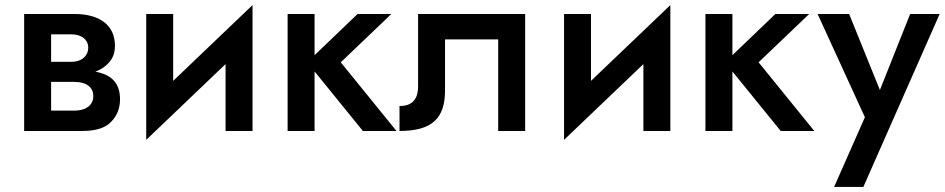

<svg xmlns="http://www.w3.org/2000/svg" viewBox="-20 -515 3715 755"><path d="M75 -460V0H304C357 0 395 -12 418 -37C441 -61 452 -90 452 -125C452 -185 421 -217 370 -230C365 -231 360 -232 355 -233C378 -242 396 -254 410 -271C425 -288 432 -309 432 -335C432 -425 359 -460 274 -460ZM181 -272V-380H261C302 -380 327 -358 327 -327C327 -297 303 -272 261 -272ZM181 -80V-193H271C324 -193 347 -169 347 -137C347 -106 324 -80 271 -80Z M661 -460H555V35L867 -263V0H973V-495L661 -197Z M1111 -460V0H1217V-234L1407 0H1539L1320 -270L1519 -460H1386L1217 -298V-460Z M2045 -460H1624V-175C1624 -115 1591 -98 1551 -98V0C1682 0 1730 -52 1730 -160V-360H1939V0H2045Z M2304 -460H2198V35L2510 -263V0H2616V-495L2304 -197Z M2754 -460V0H2860V-234L3050 0H3182L2963 -270L3162 -460H3029L2860 -298V-460Z M3675 -460H3559L3440 -161L3319 -460H3195L3381 -54L3260 220H3375Z"/></svg>

Font: Jost Medium
Style: Regular
Weight: 500
Version: Version 3.710